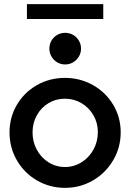

<svg xmlns="http://www.w3.org/2000/svg" viewBox="-20 -908 635 936"><path d="M26.4 -262.7Q26.4 -335.9 62.3 -397Q98.1 -458 160.2 -493.2Q222.2 -528.3 296.9 -528.3Q370.6 -528.3 433.1 -493.2Q495.6 -458 532 -397Q568.4 -335.9 568.4 -262.7Q568.4 -189 531.7 -126.7Q495.1 -64.5 432.9 -28.3Q370.6 7.8 296.9 7.8Q222.7 7.8 160.4 -28.3Q98.1 -64.5 62.3 -126.5Q26.4 -188.5 26.4 -262.7ZM457 -263.7Q457 -309.1 435.3 -346.4Q413.6 -383.8 377 -405.3Q340.3 -426.8 296.9 -426.8Q252.4 -426.8 216.3 -405Q180.2 -383.3 159.4 -345.7Q138.7 -308.1 138.7 -262.7Q138.7 -216.8 159.4 -178.2Q180.2 -139.6 216.6 -116.7Q252.9 -93.8 296.9 -93.8Q340.3 -93.8 377.2 -116.7Q414.1 -139.6 435.5 -178.7Q457 -217.8 457 -263.7ZM220.7 -670.9Q220.7 -692.4 231 -710Q241.2 -727.5 258.8 -737.8Q276.4 -748 297.9 -748Q318.8 -748 336.4 -737.8Q354 -727.5 364.5 -710Q375 -692.4 375 -670.9Q375 -649.9 364.5 -632.3Q354 -614.7 336.4 -604.2Q318.8 -593.8 297.9 -593.8Q276.4 -593.8 258.8 -604.2Q241.2 -614.7 231 -632.3Q220.7 -649.9 220.7 -670.9ZM111.3 -887.7H483.4V-815.4H111.3Z"/></svg>

Font: Reddit Sans Chocolate SemiBold
Style: Regular
Weight: 600
Designer: Stephen Hutchings
Foundry: Reddit
Version: Version 1.011